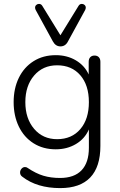

<svg xmlns="http://www.w3.org/2000/svg" viewBox="-20 -777 615 985"><path d="M95 130Q83 122 83 108Q83 97 90.5 88.5Q98 80 108 80Q116 80 121 84Q164 113 202.5 124.5Q241 136 288 136Q361 136 398.5 96.5Q436 57 436 -19V-113Q415 -65 369.5 -38Q324 -11 266 -11Q201 -11 152 -42Q103 -73 76.5 -128Q50 -183 50 -253Q50 -323 76.5 -377.5Q103 -432 152 -463Q201 -494 266 -494Q324 -494 369 -467.5Q414 -441 435 -395V-460Q435 -475 443 -483.5Q451 -492 465 -492Q479 -492 487 -483.5Q495 -475 495 -460V-28Q495 79 443 133.5Q391 188 289 188Q170 188 95 130ZM436 -253Q436 -340 392 -391Q348 -442 273 -442Q200 -442 155 -389.5Q110 -337 110 -253Q110 -169 155 -116Q200 -63 273 -63Q348 -63 392 -114.5Q436 -166 436 -253ZM251 -565 163 -726Q160 -732 160 -738Q160 -746 166 -751.5Q172 -757 180 -757Q191 -757 197 -747L290 -596L383 -747Q389 -757 400 -757Q408 -757 414 -751.5Q420 -746 420 -738Q420 -732 417 -726L329 -565Q316 -539 290 -539Q265 -539 251 -565Z"/></svg>

Font: SN Pro Light
Style: Regular
Weight: 300
Designer: Tobias Whetton
Foundry: Supernotes
Version: Version 1.002